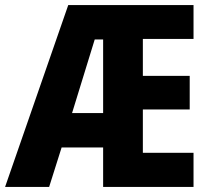

<svg xmlns="http://www.w3.org/2000/svg" viewBox="-24 -734 824 754"><path d="M736 0V-134H537V-304H721V-436H537V-581H736V-714H244L-4 0H169L218 -155H381V0ZM259 -290 348 -579H381V-290Z"/></svg>

Font: Noto Sans Khmer Condensed ExtraBold
Style: Regular
Weight: 800
Width: 3
Designer: Danh Hong and the Monotype Design Team
Foundry: Monotype Imaging Inc.
Version: Version 2.004